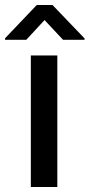

<svg xmlns="http://www.w3.org/2000/svg" viewBox="-51 -751 359 771"><path d="M179.2 0H72.8V-528.3H179.2ZM288.6 -596.7V-591.3H202.1L127.9 -670.4L54.7 -591.3H-30.8V-597.2L96.7 -731H159.7Z"/></svg>

Font: Heebo Medium
Style: Regular
Weight: 500
Designer: Oded Ezer
Foundry: Ezer Type House
Version: Version 3.100